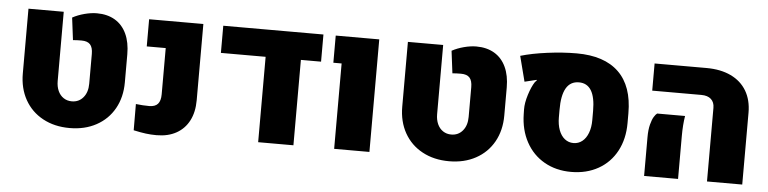

<svg xmlns="http://www.w3.org/2000/svg" viewBox="-41 -800 4016 1004"><g transform="rotate(5 1967.0 -298.0)"><path d="M75.2 -251V-590.8H260.3V-227.5Q260.3 -198.2 270.5 -175.5Q280.8 -152.8 299.6 -140.4Q318.4 -127.9 342.8 -127.9Q379.9 -127.9 402.8 -155.3Q425.8 -182.6 425.8 -227.5V-383.8Q425.8 -418 411.6 -433.6Q397.5 -449.2 366.2 -449.2Q340.8 -449.2 321.3 -447.3L306.6 -564.5Q334 -579.6 369.1 -588.9Q404.3 -598.1 434.1 -598.1Q489.3 -598.1 529.1 -574.5Q568.8 -550.8 589.8 -505.9Q610.8 -460.9 610.8 -398.4V-251Q610.8 -172.9 577.4 -113.3Q543.9 -53.7 483.4 -20.8Q422.9 12.2 343.3 12.2Q263.7 12.2 202.9 -20.8Q142.1 -53.7 108.6 -113.3Q75.2 -172.9 75.2 -251Z M678.7 -5.4 678.2 -143.1Q714.8 -138.7 748.5 -138.7Q779.3 -138.7 793.7 -155Q808.1 -171.4 808.1 -205.1V-448.2H708.5V-590.8H993.2V-190.4Q993.2 -128.4 970 -83.5Q946.8 -38.6 903.3 -14.4Q859.9 9.8 799.8 9.8Q770 9.8 743.4 6.3Q716.8 2.9 678.7 -5.4Z M1623.5 -590.8V-448.2H1517.6V0H1332.5V-448.2H1097.7V-590.8Z M1731.4 -448.2H1688V-590.8H1916.5V0H1731.4Z M2066.9 -251V-590.8H2252V-227.5Q2252 -198.2 2262.2 -175.5Q2272.5 -152.8 2291.3 -140.4Q2310.1 -127.9 2334.5 -127.9Q2371.6 -127.9 2394.5 -155.3Q2417.5 -182.6 2417.5 -227.5V-383.8Q2417.5 -418 2403.3 -433.6Q2389.2 -449.2 2357.9 -449.2Q2332.5 -449.2 2313 -447.3L2298.3 -564.5Q2325.7 -579.6 2360.8 -588.9Q2396 -598.1 2425.8 -598.1Q2481 -598.1 2520.8 -574.5Q2560.5 -550.8 2581.5 -505.9Q2602.5 -460.9 2602.5 -398.4V-251Q2602.5 -172.9 2569.1 -113.3Q2535.6 -53.7 2475.1 -20.8Q2414.6 12.2 2335 12.2Q2255.4 12.2 2194.6 -20.8Q2133.8 -53.7 2100.3 -113.3Q2066.9 -172.9 2066.9 -251Z M2703.1 -267.6 2702.6 -292Q2702.1 -325.7 2715.8 -369.4Q2729.5 -413.1 2746.6 -439Q2748.5 -441.4 2755.9 -448.7L2754.9 -451.7Q2739.3 -448.2 2692.4 -436.5L2658.2 -569.3Q2717.8 -586.9 2798.6 -597.4Q2879.4 -607.9 2951.7 -607.9Q3096.7 -607.9 3172.4 -534.9Q3248 -461.9 3248 -319.3V-267.6Q3248 -184.6 3214.1 -121.1Q3180.2 -57.6 3118.4 -22.7Q3056.6 12.2 2975.6 12.2Q2896.5 12.2 2835.2 -22.7Q2773.9 -57.6 2739.3 -121.1Q2704.6 -184.6 2703.1 -267.6ZM3063 -266.6V-315.9Q3063 -458 2976.6 -458Q2931.6 -458 2909.4 -419.7Q2887.2 -381.3 2887.7 -305.2V-266.6Q2887.7 -229 2898.4 -200Q2909.2 -170.9 2929.2 -155Q2949.2 -139.2 2975.1 -139.2Q3001 -139.2 3021 -155Q3041 -170.9 3052 -200Q3063 -229 3063 -266.6Z M3688.5 -386.7Q3688.5 -416 3670.7 -432.1Q3652.8 -448.2 3620.1 -448.2H3361.8V-590.8H3634.3Q3708.5 -590.8 3762.5 -565.2Q3816.4 -539.6 3845 -491.5Q3873.5 -443.4 3873.5 -377.4V0H3688.5ZM3358.4 -203.1Q3358.4 -242.7 3365.5 -270Q3372.6 -297.4 3381.6 -311.8Q3390.6 -326.2 3397.9 -331.1H3544.4Q3536.6 -284.2 3536.6 -224.6V0H3358.4Z"/></g></svg>

Font: Heebo Black
Style: Regular
Weight: 900
Designer: Oded Ezer
Foundry: Meir Sadan
Version: Version 2.001; ttfautohint (v1.5.14-ce02) -l 8 -r 50 -G 200 